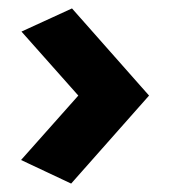

<svg xmlns="http://www.w3.org/2000/svg" viewBox="-20 -478 404 456"><path d="M334 -251 149 -42 30 -98 166 -251 31 -403 151 -458Z"/></svg>

Font: Blaka Ink
Style: Regular
Weight: 400
Designer: Mohamed Gaber
Foundry: Kief Type Foundry
Version: Version 1.003; ttfautohint (v1.8.4.7-5d5b)